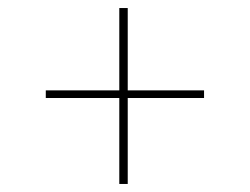

<svg xmlns="http://www.w3.org/2000/svg" viewBox="-20 -540 622 478"><path d="M277 -82V-296H94V-315H277V-520H298V-315H488V-296H298V-82Z"/></svg>

Font: Literata 72pt SemiBold
Style: Regular
Weight: 600
Designer: Latin by Veronika Burian and Jose Scaglione. Greek by Irene Vlachou. Cyrillic by Vera Evstafieva.
Foundry: TypeTogether
Version: Version 3.002